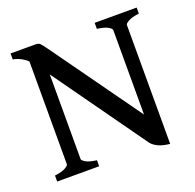

<svg xmlns="http://www.w3.org/2000/svg" viewBox="-111 -709 848 837"><g transform="rotate(-20 313.5 -290.0)"><path d="M606.4 -566.4Q572.8 -562 556.6 -553Q540.5 -543.9 540.5 -537.1V-15.1L477.1 -33.7V-537.1Q477.1 -543 462.9 -552Q448.7 -561 411.6 -566.4V-594.2H606.4ZM540.5 14.2Q505.9 10.7 485.1 0.2Q464.4 -10.3 455.1 -23.4L110.8 -505.9Q91.8 -532.7 68.8 -547.6Q45.9 -562.5 21.5 -566.4V-594.2H137.2Q150.9 -594.2 157.5 -588.1Q164.1 -582 181.6 -557.6L481.9 -138.2Q488.3 -128.9 502.4 -110.8Q516.6 -92.8 528.6 -77.6Q540.5 -62.5 540.5 -62.5ZM21.5 0V-27.8Q55.7 -32.2 71.3 -41.3Q86.9 -50.3 86.9 -56.6V-556.6L150.9 -575.7V-56.6Q150.9 -51.3 165.5 -42Q180.2 -32.7 216.3 -27.8V0Z"/></g></svg>

Font: Namdhinggo Medium
Style: Regular
Weight: 500
Designer: Victor Gaultney
Foundry: SIL International
Version: Version 3.001